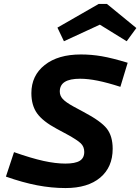

<svg xmlns="http://www.w3.org/2000/svg" viewBox="-20 -940 711 973"><path d="M311 -111Q361 -111 384 -125Q407 -139 407 -170Q407 -197 389 -214Q371 -231 320 -259L268 -287Q197 -325 168 -365.5Q139 -406 139 -468Q139 -557 206.5 -610.5Q274 -664 390 -664Q443 -664 495.5 -655Q548 -646 627 -622L590 -500Q525 -521 475.5 -531Q426 -541 386 -541Q334 -541 308.5 -525Q283 -509 283 -476Q283 -455 298 -438.5Q313 -422 351 -401L403 -373Q492 -326 521.5 -288Q551 -250 551 -186Q551 -93 488 -40Q425 13 312 13Q241 13 168 -1Q95 -15 10 -45L51 -169Q139 -138 200.5 -124.5Q262 -111 311 -111ZM304 -731 271 -800 480 -920H522L671 -798L622 -731L486 -815Z"/></svg>

Font: Intel One Mono
Style: Bold Italic
Weight: 700
Italic angle: -16°
Monospace: yes
Designer: Fred Shallcrass
Foundry: Frere-Jones Type LLC
Version: Version 1.400;hotconv 1.1.0;makeotfexe 2.6.0;FJTRelease1.4